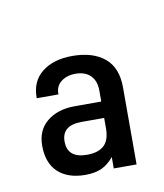

<svg xmlns="http://www.w3.org/2000/svg" viewBox="-57 -896 443 518"><g transform="rotate(-10 164.5 -636.5)"><path d="M246.1 -720.7Q277.3 -694.3 277.3 -640.6V-429.7H214.8V-460.9Q199.2 -442.4 182.6 -434.6Q164.1 -425.8 136.7 -425.8Q88.9 -425.8 61.5 -451.2Q35.2 -476.6 35.2 -523.4Q35.2 -565.4 63.5 -588.9Q92.8 -613.3 140.6 -613.3H212.9V-643.6Q212.9 -669.9 198.2 -684.6Q183.6 -699.2 157.2 -699.2Q132.8 -699.2 117.2 -686.5Q102.5 -674.8 102.5 -654.3V-652.3H43V-654.3Q43 -698.2 73.2 -722.7Q104.5 -748 157.2 -748Q213.9 -748 246.1 -720.7ZM198.2 -494.1Q212.9 -508.8 212.9 -540V-568.4H151.4Q96.7 -568.4 96.7 -524.4Q96.7 -478.5 150.4 -478.5Q182.6 -478.5 198.2 -494.1ZM165 -846.7Z"/></g></svg>

Font: Altinn-DIN
Style: Regular
Weight: 400
Designer: Charles Nix
Foundry: Altinn
Version: Version 2.00